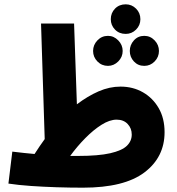

<svg xmlns="http://www.w3.org/2000/svg" viewBox="-20 -856 820 889"><path d="M364 13Q304 13 242 11Q180 9 122.5 5Q65 1 19 -6L37 -154Q94 -147 140 -143Q163 -179 187 -212L170 -747H323L336 -373Q386 -411 436.5 -433Q487 -455 538 -455Q596 -455 642 -428.5Q688 -402 715 -355Q742 -308 742 -244Q742 -128 648.5 -57.5Q555 13 364 13ZM520 -302Q488 -302 450.5 -278.5Q413 -255 375 -216.5Q337 -178 305 -134Q322 -134 341 -134Q436 -134 490.5 -146.5Q545 -159 567.5 -181Q590 -203 590 -233Q590 -262 571 -282Q552 -302 520 -302ZM562 -699Q532 -699 512.5 -719Q493 -739 493 -767Q493 -796 512.5 -816Q532 -836 562 -836Q590 -836 610 -816Q630 -796 630 -767Q630 -739 610 -719Q590 -699 562 -699ZM480 -551Q451 -551 431 -571.5Q411 -592 411 -620Q411 -648 431 -669Q451 -690 480 -690Q507 -690 527.5 -669Q548 -648 548 -620Q548 -592 527.5 -571.5Q507 -551 480 -551ZM648 -551Q619 -551 600 -571.5Q581 -592 581 -620Q581 -648 600 -669Q619 -690 648 -690Q676 -690 696 -669Q716 -648 716 -620Q716 -592 696 -571.5Q676 -551 648 -551Z"/></svg>

Font: Noto Sans Arabic Cond ExtBd
Style: Regular
Weight: 800
Width: 3
Designer: Monotype Design Team, Nadine Chahine, Nizar Qandah and Khaled Hosny
Foundry: Monotype Imaging Inc.
Version: Version 2.012; ttfautohint (v1.8.4.7-5d5b)